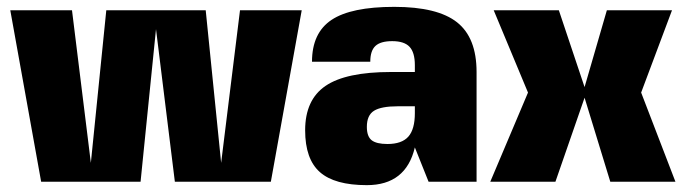

<svg xmlns="http://www.w3.org/2000/svg" viewBox="-20 -530 1990 560"><path d="M101 0H100L10 -500H190L245 -55L290 -500H580L625 -55L680 -500H860L770 0H490L435 -445L390 0Z M870 -150Q870 -239 929.5 -279.5Q989 -320 1120 -320H1190V-340Q1190 -377 1174.5 -393.5Q1159 -410 1124 -410Q1090 -410 1075 -396Q1060 -382 1060 -350H890Q890 -434 947 -472Q1004 -510 1130 -510Q1256 -510 1313 -465Q1370 -420 1370 -320V0H1230L1190 -100Q1164 10 1050 10Q956 10 913 -28Q870 -66 870 -150ZM1140 -220Q1092 -220 1071 -207Q1050 -194 1050 -160Q1050 -132 1064 -121Q1078 -110 1110 -110Q1152 -110 1171 -131.5Q1190 -153 1190 -200V-220Z M1685 -245 1600 0H1410L1520 -260L1420 -500H1610L1685 -276L1750 -500H1940L1850 -260L1950 0H1760Z"/></svg>

Font: Fivo Sans Modern Heavy
Style: Regular
Weight: 900
Designer: Alexander Slobzheninov
Foundry: Alexander Slobzheninov
Version: 1.0